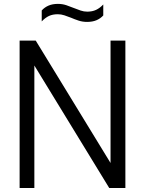

<svg xmlns="http://www.w3.org/2000/svg" viewBox="-20 -944 728 964"><path d="M78.5 0V-740H159.5L555 -93H535V-740H609.5V0H528.5L133 -647H152.5V0ZM417.5 -834Q394.5 -834 374.8 -840.5Q355 -847 336.5 -855Q320 -861.5 303.5 -867Q287 -872.5 270 -872.5Q244.5 -872.5 225.8 -863.8Q207 -855 189.5 -836.5V-891.5Q204 -907.5 224 -916Q244 -924.5 270.5 -924.5Q293.5 -924.5 313.2 -917.8Q333 -911 351.5 -903.5Q368 -897 384.5 -891.2Q401 -885.5 418 -885.5Q443.5 -885.5 462.5 -894.5Q481.5 -903.5 498.5 -921.5V-866.5Q484.5 -851 464.5 -842.5Q444.5 -834 417.5 -834Z"/></svg>

Font: Encode Sans SemiCondensed
Style: Regular
Weight: 400
Width: 4
Designer: Multiple Designers
Foundry: Impallari Type
Version: Version 3.002